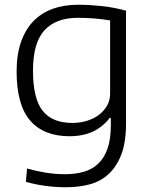

<svg xmlns="http://www.w3.org/2000/svg" viewBox="-20 -570 630 809"><path d="M285 -52Q316 -52 345 -60.5Q374 -69 396 -85.5Q418 -102 431 -124.5Q444 -147 444 -176V-484Q415 -489 380.5 -492Q346 -495 308 -495Q216 -495 167.5 -442.5Q119 -390 119 -272Q119 -155 159.5 -103.5Q200 -52 285 -52ZM259 219Q214 219 170 213Q126 207 89 196L94 140Q132 151 172.5 157.5Q213 164 254 164Q297 164 332.5 154Q368 144 393.5 120Q419 96 433 56.5Q447 17 447 -42V-73H442Q413 -35 371 -15.5Q329 4 273 4Q164 4 107 -62Q50 -128 50 -269Q50 -340 68.5 -393Q87 -446 121 -481Q155 -516 202.5 -533Q250 -550 309 -550Q356 -550 408 -544.5Q460 -539 511 -525V-50Q511 30 491 81.5Q471 133 437 164Q403 195 357 207Q311 219 259 219Z"/></svg>

Font: EncodeSans
Style: Light
Weight: 300
Designer: Pablo Impallari, Andres Torresi
Foundry: Pablo Impallari, Andres Torresi
Version: Version 1.000; ttfautohint (v1.4.1)